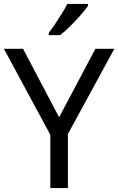

<svg xmlns="http://www.w3.org/2000/svg" viewBox="-20 -964 606 984"><path d="M283 -363 469 -714H566L328 -277V0H238V-273L0 -714H98ZM431 -934Q419 -916 394 -887.5Q369 -859 340.5 -830.5Q312 -802 288 -784H230V-796Q245 -815 262.5 -841Q280 -867 297 -894.5Q314 -922 325 -944H431Z"/></svg>

Font: Noto Sans Khudawadi
Style: Regular
Weight: 400
Designer: Monotype Design Team
Foundry: Monotype Imaging Inc.
Version: Version 2.003; ttfautohint (v1.8.4.7-5d5b)